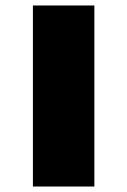

<svg xmlns="http://www.w3.org/2000/svg" viewBox="-20 -680 464 700"><path d="M100 -660H324V0H100Z"/></svg>

Font: Cairo Black
Style: Regular
Weight: 900
Designer: Mohamed Gaber, Accademia di Belle Arti di Urbino and others
Foundry: Kief Type Foundry, Accademia di Belle Arti di Urbino and others
Version: Version 3.011